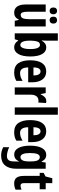

<svg xmlns="http://www.w3.org/2000/svg" viewBox="1153 -1953 1040 3386"><g transform="rotate(90 1673.0 -260.0)"><path d="M447 -546V0H347L332 -70H325Q287 10 204 10Q131 10 95 -43Q59 -96 59 -191V-546H187V-228Q187 -166 199.5 -135.5Q212 -105 240 -105Q289 -105 304 -147Q319 -189 319 -268V-546ZM112 -681Q112 -713 128.5 -730Q145 -747 171 -747Q199 -747 215.5 -729.5Q232 -712 232 -681Q232 -650 215.5 -632.5Q199 -615 171 -615Q145 -615 128.5 -632Q112 -649 112 -681ZM274 -681Q274 -713 291 -730Q308 -747 335 -747Q363 -747 379.5 -729.5Q396 -712 396 -681Q396 -650 379.5 -632.5Q363 -615 335 -615Q307 -615 290.5 -632.5Q274 -650 274 -681Z M697 -571Q697 -555 696 -529Q695 -503 693 -475H697Q720 -517 749.5 -536.5Q779 -556 817 -556Q891 -556 933.5 -482.5Q976 -409 976 -274Q976 -141 934 -65.5Q892 10 815 10Q778 10 751 -5.5Q724 -21 697 -60H691L672 0H568V-760H697ZM774 -445Q730 -445 714.5 -404Q699 -363 697 -292V-267Q697 -182 716 -140Q735 -98 775 -98Q806 -98 825.5 -142Q845 -186 845 -276Q845 -361 825.5 -403Q806 -445 774 -445Z M1240 -555Q1332 -555 1381.5 -488.5Q1431 -422 1431 -310V-237H1169Q1170 -164 1195 -129Q1220 -94 1268 -94Q1304 -94 1336.5 -104.5Q1369 -115 1406 -138V-28Q1373 -8 1336 1Q1299 10 1259 10Q1144 10 1093.5 -65.5Q1043 -141 1043 -270Q1043 -409 1093 -482Q1143 -555 1240 -555ZM1239 -455Q1209 -455 1189.5 -426.5Q1170 -398 1169 -330H1311Q1311 -388 1293 -421.5Q1275 -455 1239 -455Z M1762 -556Q1768 -556 1776.5 -555.5Q1785 -555 1797 -552L1788 -414Q1782 -417 1772.5 -418Q1763 -419 1761 -419Q1703 -419 1676 -381Q1649 -343 1650 -279V0H1521V-546H1620L1638 -457H1644Q1660 -495 1689.5 -525.5Q1719 -556 1762 -556Z M2003 0H1874V-760H2003Z M2295 -555Q2387 -555 2436.5 -488.5Q2486 -422 2486 -310V-237H2224Q2225 -164 2250 -129Q2275 -94 2323 -94Q2359 -94 2391.5 -104.5Q2424 -115 2461 -138V-28Q2428 -8 2391 1Q2354 10 2314 10Q2199 10 2148.5 -65.5Q2098 -141 2098 -270Q2098 -409 2148 -482Q2198 -555 2295 -555ZM2294 -455Q2264 -455 2244.5 -426.5Q2225 -398 2224 -330H2366Q2366 -388 2348 -421.5Q2330 -455 2294 -455Z M2712 -556Q2746 -556 2774 -539.5Q2802 -523 2828 -476H2836L2846 -546H2956V-31Q2956 99 2898 169.5Q2840 240 2722 240Q2645 240 2576 203V98Q2620 119 2661.5 128.5Q2703 138 2731 138Q2778 138 2802.5 110.5Q2827 83 2827 12V5Q2827 -15 2828 -35.5Q2829 -56 2831 -73H2827Q2800 -24 2770 -7Q2740 10 2706 10Q2629 10 2589 -65.5Q2549 -141 2549 -269Q2549 -405 2591 -480.5Q2633 -556 2712 -556ZM2750 -442Q2714 -442 2696.5 -399.5Q2679 -357 2679 -268Q2679 -101 2751 -101Q2786 -101 2806.5 -135.5Q2827 -170 2827 -253V-276Q2827 -368 2807.5 -405Q2788 -442 2750 -442Z M3254 -102Q3269 -102 3286 -106.5Q3303 -111 3325 -119V-15Q3303 -3 3273.5 3.5Q3244 10 3215 10Q3145 10 3113.5 -32.5Q3082 -75 3082 -162V-440H3028V-509L3092 -543L3123 -662H3210V-546H3318V-440H3210V-158Q3210 -102 3254 -102Z"/></g></svg>

Font: Noto Sans Gujarati UI ExtraCondensed
Style: Bold
Weight: 700
Width: 2
Designer: Jelle Bosma - Monotype Design Team, Universal Thirst
Foundry: Monotype Imaging Inc.
Version: Version 2.106; ttfautohint (v1.8.4.7-5d5b)